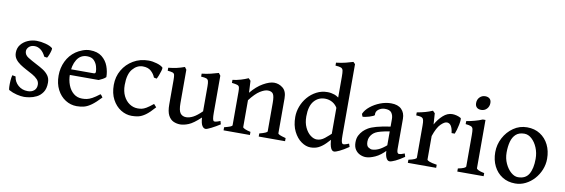

<svg xmlns="http://www.w3.org/2000/svg" viewBox="-52 -1084 4374 1486"><g transform="rotate(10 2134.5 -341.5)"><path d="M329.1 -127Q329.1 -79.6 309.8 -51.3Q290.5 -22.9 262.7 -9.3Q234.9 4.4 207.8 8.8Q180.7 13.2 165 13.2Q140.6 13.2 107.7 5.4Q74.7 -2.4 44.4 -19Q40.5 -21.5 39.6 -43.5Q38.6 -65.4 40.5 -92.5Q42.5 -119.6 47.4 -136.2L73.7 -131.3Q79.1 -89.8 110.1 -62.7Q141.1 -35.6 185.1 -35.6Q216.3 -35.6 235.4 -52Q254.4 -68.4 254.4 -97.7Q254.4 -121.6 238.3 -138.9Q222.2 -156.2 197 -170.4Q171.9 -184.6 144.5 -198.7Q119.6 -211.9 96.4 -227.5Q73.2 -243.2 58.3 -263.9Q43.5 -284.7 43.5 -313Q43.5 -350.1 64.5 -376.5Q85.4 -402.8 118.4 -417Q151.4 -431.2 188 -431.2Q220.2 -431.2 257.1 -421.6Q293.9 -412.1 312.5 -396.5Q316.4 -393.1 312.3 -376.2Q308.1 -359.4 301 -341.6Q293.9 -323.7 288.6 -316.9L266.1 -320.3Q249 -355.5 226.3 -371.8Q203.6 -388.2 179.2 -388.2Q150.4 -388.2 134.3 -372.3Q118.2 -356.4 118.2 -338.4Q118.2 -309.1 147.7 -290.8Q177.2 -272.5 218.8 -251Q245.1 -237.8 270.5 -221.7Q295.9 -205.6 312.5 -183.1Q329.1 -160.6 329.1 -127Z M766.6 -248.5Q758.8 -239.7 742.7 -230.7Q726.6 -221.7 711.9 -215.8H448.7L449.7 -260.3H662.6Q672.9 -260.3 676.3 -263.7Q679.7 -267.1 679.7 -276.4Q679.7 -293.5 672.6 -318.1Q665.5 -342.8 647 -362.1Q628.4 -381.3 592.8 -381.3Q540.5 -381.3 512.7 -336.4Q484.9 -291.5 484.9 -221.7Q484.9 -175.3 499.8 -136.7Q514.6 -98.1 542.7 -75Q570.8 -51.8 609.9 -51.8Q628.9 -51.8 646.7 -55.2Q664.6 -58.6 687.7 -71Q710.9 -83.5 745.1 -109.9Q750.5 -106.9 756.3 -98.9Q762.2 -90.8 764.2 -87.4Q723.6 -44.4 694.1 -22.9Q664.6 -1.5 637.9 5.9Q611.3 13.2 578.6 13.2Q530.8 13.2 490 -12.7Q449.2 -38.6 424.8 -85.7Q400.4 -132.8 400.4 -196.3Q400.4 -256.8 425.3 -308.6Q450.2 -360.4 496.6 -393.1Q518.1 -408.2 548.1 -419.7Q578.1 -431.2 606.4 -431.2Q665.5 -431.2 700.7 -403.1Q735.8 -375 751.2 -333Q766.6 -291 766.6 -248.5Z M1187 -85Q1147.9 -40 1118.9 -19.3Q1089.8 1.5 1064.7 7.3Q1039.6 13.2 1011.7 13.2Q965.8 13.2 925 -12.2Q884.3 -37.6 858.9 -85.2Q833.5 -132.8 833.5 -199.2Q833.5 -263.7 864 -316.2Q894.5 -368.7 947.5 -399.9Q1000.5 -431.2 1067.9 -431.2Q1097.7 -431.2 1132.1 -421.1Q1166.5 -411.1 1181.6 -395.5Q1183.1 -388.2 1177.7 -369.4Q1172.4 -350.6 1164.8 -331.5Q1157.2 -312.5 1151.9 -304.2L1129.9 -308.6Q1119.6 -335.9 1095.9 -357.4Q1072.3 -378.9 1030.3 -378.9Q985.8 -378.9 951.4 -338.9Q917 -298.8 917 -213.4Q917 -163.6 934.8 -127.4Q952.6 -91.3 982.4 -71.5Q1012.2 -51.8 1046.9 -51.8Q1063.5 -51.8 1078.4 -54.7Q1093.3 -57.6 1113.5 -69.3Q1133.8 -81.1 1166.5 -107.9Z M1702.6 -42Q1669.4 -20.5 1636.2 -3.7Q1603 13.2 1592.3 13.2Q1576.2 13.2 1564.7 -4.9Q1553.2 -22.9 1549.8 -68.8Q1493.7 -16.1 1457.3 -1.5Q1420.9 13.2 1392.1 13.2Q1364.3 13.2 1339.1 2Q1314 -9.3 1298.3 -39.1Q1282.7 -68.8 1282.7 -125V-315.4Q1282.7 -343.8 1279.8 -356.2Q1276.9 -368.7 1264.9 -372.8Q1252.9 -377 1225.6 -379.4V-402.8Q1263.2 -406.7 1291.3 -413.1Q1319.3 -419.4 1352.1 -431.2L1366.2 -412.1V-151.4Q1366.2 -91.3 1382.3 -70.6Q1398.4 -49.8 1428.2 -49.8Q1453.1 -49.8 1482.2 -64.7Q1511.2 -79.6 1549.8 -117.7V-315.4Q1549.8 -342.3 1545.9 -355.5Q1542 -368.7 1529.1 -373.3Q1516.1 -377.9 1488.3 -379.4V-402.8Q1525.9 -406.7 1558.3 -414.8Q1590.8 -422.9 1618.7 -431.2L1633.3 -412.1V-119.1Q1633.3 -65.4 1643.6 -57.1Q1648.4 -53.7 1660.4 -55.9Q1672.4 -58.1 1695.3 -67.4Z M2007.8 0V-24.4Q2069.3 -40.5 2069.3 -51.8V-276.4Q2069.3 -328.6 2057.4 -345.9Q2045.4 -363.3 2016.1 -363.3Q1991.2 -363.3 1955.8 -341.3Q1920.4 -319.3 1877 -262.7V-51.8Q1877 -45.4 1893.1 -38.1Q1909.2 -30.8 1938.5 -24.4V0H1731.4V-24.4Q1761.2 -32.2 1777.3 -38.3Q1793.5 -44.4 1793.5 -51.8V-315.4Q1793.5 -338.4 1790.3 -349.6Q1787.1 -360.8 1774.4 -365.2Q1761.7 -369.6 1731.4 -373V-396.5Q1767.1 -401.4 1796.1 -410.2Q1825.2 -418.9 1853 -431.2L1870.1 -414.1L1875 -320.8Q1919.4 -375 1969 -403.1Q2018.6 -431.2 2053.7 -431.2Q2092.3 -431.2 2122.8 -406.2Q2153.3 -381.3 2153.3 -325.7V-51.8Q2153.3 -45.9 2166.3 -39.8Q2179.2 -33.7 2214.8 -24.4V0Z M2714.4 -43Q2673.3 -15.1 2643.6 -1Q2613.8 13.2 2601.6 13.2Q2581.5 13.2 2571.3 -20Q2561 -53.2 2561 -127.4V-566.9Q2561 -600.1 2557.9 -615.7Q2554.7 -631.3 2541.5 -636.7Q2528.3 -642.1 2497.6 -644V-667Q2539.1 -671.9 2572.5 -680.2Q2606 -688.5 2629.4 -696.3L2644.5 -681.2V-122.1Q2644.5 -90.3 2647.2 -76.9Q2649.9 -63.5 2654.8 -58.1Q2659.2 -53.7 2669.7 -55.4Q2680.2 -57.1 2706.1 -67.4ZM2594.2 -108.9Q2561.5 -69.3 2534.4 -42Q2507.3 -14.6 2479.5 -0.7Q2451.7 13.2 2416 13.2Q2379.9 13.2 2343.8 -12.2Q2307.6 -37.6 2283.7 -85.2Q2259.8 -132.8 2259.8 -199.2Q2259.8 -240.7 2275.1 -281.7Q2290.5 -322.8 2319.1 -356.4Q2347.7 -390.1 2387 -410.6Q2426.3 -431.2 2473.6 -431.2Q2501 -431.2 2528.3 -421.9Q2555.7 -412.6 2590.8 -378.4Q2590.8 -351.6 2584.7 -339.1Q2578.6 -326.7 2564 -317.9Q2549.3 -346.2 2522.5 -362.1Q2495.6 -377.9 2462.9 -377.9Q2410.6 -377.9 2377 -338.4Q2343.3 -298.8 2343.3 -217.3Q2343.3 -168 2360.4 -131.6Q2377.4 -95.2 2403.1 -75.4Q2428.7 -55.7 2453.6 -55.7Q2485.8 -55.7 2515.1 -79.3Q2544.4 -103 2576.2 -133.3Q2582 -130.4 2587.2 -121.1Q2592.3 -111.8 2594.2 -108.9Z M3151.4 -42Q3113.3 -15.6 3082.5 -1.2Q3051.8 13.2 3037.6 13.2Q3020.5 13.2 3010 -10Q2999.5 -33.2 2999.5 -73.2V-312.5Q2999.5 -341.8 2985.1 -361.8Q2970.7 -381.8 2930.7 -380.9Q2904.8 -380.4 2883.1 -364.3Q2861.3 -348.1 2864.3 -321.3Q2864.7 -316.9 2852.8 -311.3Q2840.8 -305.7 2824 -300.5Q2807.1 -295.4 2792.2 -292.7Q2777.3 -290 2771.5 -291.5L2764.2 -311.5Q2777.8 -343.8 2811.3 -370.8Q2844.7 -397.9 2887.7 -414.6Q2930.7 -431.2 2973.1 -431.2Q3027.3 -431.2 3055.2 -403.3Q3083 -375.5 3083 -329.1V-90.3Q3083 -55.7 3100.6 -55.7Q3107.4 -55.7 3116.7 -57.9Q3126 -60.1 3143.6 -67.4ZM3003.9 -216.3Q2957.5 -208.5 2931.4 -201.4Q2905.3 -194.3 2891.6 -186.8Q2877.9 -179.2 2868.7 -169.9Q2856.9 -157.7 2849.9 -142.8Q2842.8 -127.9 2842.8 -107.9Q2842.8 -74.2 2859.6 -63.7Q2876.5 -53.2 2888.2 -53.2Q2912.1 -53.2 2940.2 -65.9Q2968.3 -78.6 3003.9 -109.9L3007.3 -69.8Q2965.3 -24.4 2923.3 -5.6Q2881.3 13.2 2851.1 13.2Q2828.1 13.2 2805.4 2.9Q2782.7 -7.3 2767.8 -29.3Q2752.9 -51.3 2752.9 -86.4Q2752.9 -118.7 2764.4 -140.9Q2775.9 -163.1 2792.5 -179.7Q2807.1 -194.3 2828.6 -207.3Q2850.1 -220.2 2890.9 -231.7Q2931.6 -243.2 3003.9 -253.9Z M3521.5 -413.1Q3525.4 -410.6 3524.4 -395.3Q3523.4 -379.9 3519.3 -359.1Q3515.1 -338.4 3509.3 -318.1Q3503.4 -297.9 3498 -285.6H3473.1Q3464.4 -360.4 3423.3 -360.4Q3404.3 -360.4 3376.5 -333Q3348.6 -305.7 3325.2 -236.3V-51.8Q3325.2 -45.4 3342.5 -38.1Q3359.9 -30.8 3402.3 -24.4V0H3179.7V-24.4Q3241.7 -38.1 3241.7 -51.8V-304.2Q3241.7 -333.5 3238.5 -345.2Q3235.4 -356.9 3231 -360.8Q3225.1 -366.7 3214.8 -369.1Q3204.6 -371.6 3179.7 -373V-396.5Q3216.8 -403.3 3244.9 -411.1Q3272.9 -418.9 3301.3 -431.2L3318.4 -414.1L3324.2 -327.1Q3348.1 -370.6 3381.8 -400.9Q3415.5 -431.2 3454.1 -431.2Q3469.7 -431.2 3487.5 -426.8Q3505.4 -422.4 3521.5 -413.1Z M3728.5 -566.4Q3728.5 -539.1 3710.9 -520.5Q3693.4 -502 3667 -502Q3645 -502 3632.3 -513.7Q3619.6 -525.4 3619.6 -547.9Q3619.6 -575.7 3637.5 -593.8Q3655.3 -611.8 3680.7 -611.8Q3702.1 -611.8 3715.3 -600.6Q3728.5 -589.4 3728.5 -566.4ZM3568.4 0V-24.4Q3629.9 -36.6 3629.9 -51.8V-296.9Q3629.9 -327.6 3627.2 -342.8Q3624.5 -357.9 3611.8 -364Q3599.1 -370.1 3568.4 -373V-396.5Q3600.6 -401.9 3633.8 -410.9Q3667 -419.9 3692.9 -431.2H3713.9V-51.8Q3713.9 -46.4 3728 -38.6Q3742.2 -30.8 3775.4 -24.4V0Z M4235.8 -217.8Q4235.8 -172.9 4219 -131.3Q4202.1 -89.8 4172.9 -57.4Q4143.6 -24.9 4105.5 -5.9Q4067.4 13.2 4024.9 13.2Q3966.3 13.2 3922.9 -14.4Q3879.4 -42 3855.5 -90.1Q3831.5 -138.2 3831.5 -199.2Q3831.5 -258.8 3859.4 -311.8Q3887.2 -364.7 3935.1 -397.9Q3982.9 -431.2 4042.5 -431.2Q4101.1 -431.2 4144.5 -403.3Q4188 -375.5 4211.9 -327.4Q4235.8 -279.3 4235.8 -217.8ZM4148.4 -201.7Q4148.4 -249 4131.6 -289.3Q4114.7 -329.6 4087.6 -354.2Q4060.5 -378.9 4029.8 -378.9Q3987.3 -378.9 3963.1 -356.9Q3939 -335 3928.7 -297.4Q3918.5 -259.8 3918.5 -212.4Q3918.5 -165 3936.8 -125.5Q3955.1 -85.9 3982.4 -62.3Q4009.8 -38.6 4037.6 -38.6Q4097.2 -38.6 4122.8 -82Q4148.4 -125.5 4148.4 -201.7Z"/></g></svg>

Font: Dai Banna SIL
Style: Regular
Weight: 400
Designer: Victor Gaultney
Foundry: SIL International
Version: Version 4.000